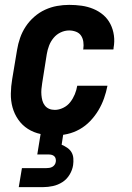

<svg xmlns="http://www.w3.org/2000/svg" viewBox="-20 -548 540 788"><path d="M205 8Q175 8 146.5 2Q118 -4 94.5 -19Q71 -34 55 -57Q39 -80 31.5 -107Q24 -134 24.5 -164Q25 -194 30 -223L50 -343Q54 -368 62.5 -392.5Q71 -417 85.5 -439Q100 -461 120.5 -479Q141 -497 165 -508Q189 -519 214 -523.5Q239 -528 264 -528Q290 -528 315 -524.5Q340 -521 363 -511.5Q386 -502 404 -486.5Q422 -471 433 -449.5Q444 -428 447.5 -402.5Q451 -377 446 -351Q446 -350 446 -348Q446 -346 445 -345H321Q321 -345 321.5 -346Q322 -347 322 -348Q324 -362 322 -376.5Q320 -391 312.5 -402Q305 -413 291.5 -418Q278 -423 264 -423Q246 -423 229 -415Q212 -407 200 -392.5Q188 -378 181.5 -361Q175 -344 172 -326L153 -206Q151 -194 150 -182Q149 -170 150 -158Q151 -146 154 -135Q157 -124 164 -115Q171 -106 181.5 -101.5Q192 -97 205 -97Q222 -97 239.5 -105.5Q257 -114 268.5 -129Q280 -144 287 -161Q294 -178 297 -196H421Q416 -170 407 -144.5Q398 -119 384 -95.5Q370 -72 350.5 -51.5Q331 -31 307 -17.5Q283 -4 256.5 2Q230 8 205 8ZM57 220 70 142H170Q176 142 182.5 141Q189 140 194.5 137Q200 134 204 128.5Q208 123 209 116Q210 110 208.5 103.5Q207 97 202.5 93Q198 89 192 87.5Q186 86 180 86H133L147 0H240L233 46Q245 51 256 58.5Q267 66 273.5 77Q280 88 281 102Q282 116 280 130Q277 150 265.5 169Q254 188 236 199.5Q218 211 197.5 215.5Q177 220 157 220Z"/></svg>

Font: Iosevka SS04 Extrabold Oblique
Style: Regular
Weight: 800
Italic angle: -9°
Monospace: yes
Designer: Belleve Invis
Foundry: Belleve Invis
Version: Version 19.0.0; ttfautohint (v1.8.4)